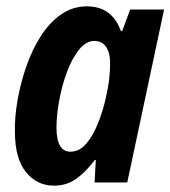

<svg xmlns="http://www.w3.org/2000/svg" viewBox="-20 -575 537 605"><path d="M150 10Q96 10 61.5 -33Q27 -76 27 -160Q26 -207 35.5 -260.5Q45 -314 63 -366Q81 -418 108.5 -461Q136 -504 172.5 -529.5Q209 -555 254 -555Q333 -555 361 -477H365L390 -545H497L381 0H278L282 -71H279Q252 -35 221.5 -12.5Q191 10 150 10ZM202 -97Q230 -97 251.5 -122Q273 -147 288 -184.5Q303 -222 312 -260Q321 -299 324 -325.5Q327 -352 327 -376Q327 -409 314 -427.5Q301 -446 277 -446Q251 -446 229 -418.5Q207 -391 191 -348Q175 -305 166.5 -258Q158 -211 158 -173Q158 -97 202 -97Z"/></svg>

Font: Noto Sans Condensed
Style: Bold Italic
Weight: 700
Width: 3
Italic angle: -12°
Designer: Monotype Design Team
Foundry: Monotype Imaging Inc.
Version: Version 2.013; ttfautohint (v1.8.4.7-5d5b)